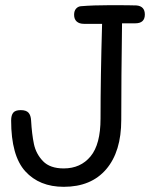

<svg xmlns="http://www.w3.org/2000/svg" viewBox="-20 -721 589 741"><path d="M539 -665Q539 -631 502 -631H451Q448 -420 448 -258Q448 -136 390 -68Q332 0 226 0Q132 0 77.5 -60Q23 -120 23 -256Q23 -276 31 -286Q39 -296 60 -296Q81 -296 90 -286Q99 -276 100 -256Q103 -203 111 -165Q119 -127 146 -99Q173 -71 226 -71Q291 -71 329.5 -117.5Q368 -164 368 -263Q368 -421 374 -629H304Q286 -629 276 -638Q266 -647 266 -664Q266 -679 273.5 -687.5Q281 -696 292 -697Q340 -701 404 -701Q487 -701 507 -700Q539 -697 539 -665Z"/></svg>

Font: Mali
Style: Regular
Weight: 400
Version: Version 1.000; ttfautohint (v1.6)